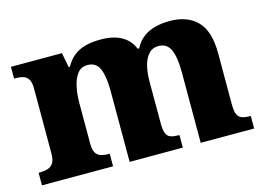

<svg xmlns="http://www.w3.org/2000/svg" viewBox="-79 -695 1159 840"><g transform="rotate(-15 501.0 -275.0)"><path d="M17 0V-57H20Q43 -57 59 -62Q75 -67 84 -81.5Q93 -96 93 -125V-419Q93 -446 84.5 -460Q76 -474 60.5 -478.5Q45 -483 23 -483H20V-536H251L264 -469H269Q285 -498 306.5 -515.5Q328 -533 358 -541.5Q388 -550 428 -550Q466 -550 494.5 -541.5Q523 -533 544 -515Q565 -497 576 -469H583Q598 -498 620.5 -515.5Q643 -533 673.5 -541.5Q704 -550 742 -550Q822 -550 866.5 -504.5Q911 -459 911 -358V-128Q911 -97 917.5 -82Q924 -67 938 -62Q952 -57 974 -57H978V0H736V-322Q736 -387 720.5 -422Q705 -457 666 -457Q639 -457 621.5 -437.5Q604 -418 596.5 -386.5Q589 -355 589 -316V-128Q589 -98 595 -82.5Q601 -67 615 -62Q629 -57 651 -57H655V0H414V-322Q414 -387 399 -422Q384 -457 345 -457Q316 -457 299.5 -435.5Q283 -414 275.5 -379.5Q268 -345 268 -305V-122Q268 -94 276 -80.5Q284 -67 298.5 -62Q313 -57 335 -57H339V0Z"/></g></svg>

Font: Noto Serif Armenian ExtraBold
Style: Regular
Weight: 800
Version: Version 2.007